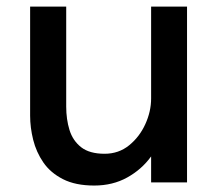

<svg xmlns="http://www.w3.org/2000/svg" viewBox="-20 -551 651 580"><path d="M264.5 9.5Q208 9.5 170.2 -9.8Q132.5 -29 111 -60.2Q89.5 -91.5 80.2 -128.8Q71 -166 71 -201.5V-531H180V-229Q180 -190.5 190 -158.2Q200 -126 225.2 -106.2Q250.5 -86.5 296 -86.5Q338.5 -86.5 370 -112Q401.5 -137.5 419 -176Q436.5 -214.5 436.5 -253.5V-531H545V0H436.5V-78.5Q408 -39 364.2 -14.8Q320.5 9.5 264.5 9.5Z"/></svg>

Font: Epilogue Medium
Style: Regular
Weight: 500
Designer: Tyler Finck
Foundry: Etcetera Type Co
Version: Version 2.111; ttfautohint (v1.8.3)